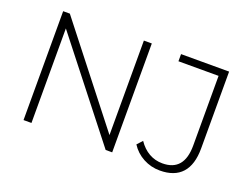

<svg xmlns="http://www.w3.org/2000/svg" viewBox="-107 -928 1520 1160"><g transform="rotate(20 653.0 -347.5)"><path d="M122 0V-700H165L664 -63H641V-700H692V0H650L150 -637H173V0ZM999 5Q942 5 892.5 -21.5Q843 -48 813 -95L844 -129Q873 -86 912.5 -63.5Q952 -41 999 -41Q1138 -41 1138 -206V-654H880V-700H1189V-206Q1189 -101 1141 -48Q1093 5 999 5Z"/></g></svg>

Font: MOST Montserrat Light
Style: Regular
Weight: 300
Designer: Julieta Ulanovsky
Foundry: Julieta Ulanovsky
Version: Version 8.000;March 11, 2024;FontCreator 15.0.0.2926 64-bit